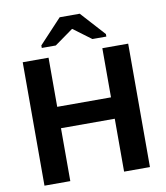

<svg xmlns="http://www.w3.org/2000/svg" viewBox="-95 -975 913 1054"><g transform="rotate(-10 361.0 -448.0)"><path d="M510.7 0V-294.9H210.9V0H66.9V-688H210.9V-414.1H510.7V-688H654.8V0ZM543.5 -761.2V-747.1H465.8L366.7 -820.8H364.7L261.7 -747.1H183.6V-761.2L309.6 -896H421.4Z"/></g></svg>

Font: Arial
Style: Bold
Weight: 700
Designer: Steve Matteson
Foundry: Ascender Corporation
Version: Version 2.00.3